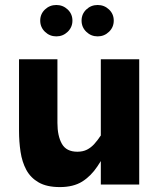

<svg xmlns="http://www.w3.org/2000/svg" viewBox="-20 -739 634 769"><path d="M383.8 -501.5V0H537.6V-501.5ZM422.9 -163.1 383.3 -195.8Q371.1 -177.2 357.9 -162.6Q344.7 -147.9 328.4 -139.6Q312 -131.3 290 -131.3Q245.6 -131.3 227.8 -163.1Q210 -194.8 210 -246.6V-501.5H56.2V-214.8Q56.2 -171.4 62.3 -130.9Q68.4 -90.3 85.4 -58.6Q102.5 -26.9 135 -8.3Q167.5 10.3 219.7 10.3Q273.9 10.3 309.1 -11.7Q344.2 -33.7 370.4 -73Q396.5 -112.3 422.9 -163.1ZM306.7 -656.5Q306.7 -630 325.7 -611.7Q344.6 -593.3 371.1 -593.3Q397.6 -593.3 416.6 -611.7Q435.6 -630 435.6 -656.5Q435.6 -683 416.6 -701Q397.6 -719 371.1 -719Q344.6 -719 325.7 -701Q306.7 -683 306.7 -656.5ZM141.1 -656.5Q141.1 -630 160.1 -611.7Q179.1 -593.3 205.6 -593.3Q232.1 -593.3 251.1 -611.7Q270.1 -630 270.1 -656.5Q270.1 -683 251.1 -701Q232.1 -719 205.6 -719Q179.1 -719 160.1 -701Q141.1 -683 141.1 -656.5Z"/></svg>

Font: Estedad-VF-FD Black
Style: Regular
Weight: 900
Designer: Amin Abedi
Version: Version 4.000